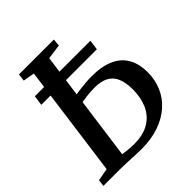

<svg xmlns="http://www.w3.org/2000/svg" viewBox="-201 -884 1030 1030"><g transform="rotate(-45 314.0 -369.0)"><path d="M285 5.5Q262.5 5.5 233.8 4Q205 2.5 177.2 1.2Q149.5 0 128 0H1.5L5.5 -38L77 -51.5L163.5 -690L98.5 -701.5L103.5 -743H368.5L364.5 -701.5L280 -690L192.5 -49.5Q210 -46 232.5 -43.8Q255 -41.5 275.5 -41.5Q346.5 -41.5 391.2 -68.8Q436 -96 457.5 -143.8Q479 -191.5 479 -253.5Q479 -305.5 464.8 -339.5Q450.5 -373.5 419.8 -390Q389 -406.5 339.5 -406.5Q308 -406.5 278 -402.5Q248 -398.5 227.5 -395L233 -445Q249.5 -449.5 273 -452.8Q296.5 -456 322.2 -458.2Q348 -460.5 371 -460.5Q448 -460.5 498.8 -438Q549.5 -415.5 575 -371.5Q600.5 -327.5 600.5 -262.5Q600.5 -206 579.5 -157Q558.5 -108 518 -71.8Q477.5 -35.5 419 -15Q360.5 5.5 285 5.5ZM73 -543 81 -600H502.5L494.5 -543Z"/></g></svg>

Font: Merriweather 36pt Medium
Style: Italic
Weight: 500
Italic angle: -7.8°
Version: Version 2.101